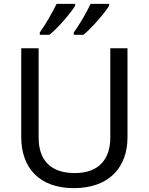

<svg xmlns="http://www.w3.org/2000/svg" viewBox="-20 -964 771 994"><path d="M545 -934V-944H449C428 -899 390 -834 362 -796V-784H412C457 -820 524 -899 545 -934ZM369 -934V-944H273C251 -899 214 -834 186 -796V-784H236C281 -820 348 -899 369 -934ZM640 -252V-714H551V-252C551 -144 496 -68 367 -68C242 -68 180 -135 180 -251V-714H90V-254C90 -95 184 10 362 10C551 10 640 -104 640 -252Z"/></svg>

Font: Noto Sans Tifinagh Agraw Imazighen
Style: Regular
Weight: 400
Designer: JamraPatel
Foundry: JamraPatel LLC
Version: Version 2.006